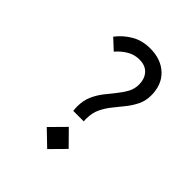

<svg xmlns="http://www.w3.org/2000/svg" viewBox="-198 -805 942 942"><g transform="rotate(45 272.5 -334.5)"><path d="M319 -204H246Q245 -212 244.5 -219Q244 -226 244 -233Q244 -274 258 -306Q272 -338 293 -365Q314 -392 334.5 -417Q355 -442 369 -467.5Q383 -493 383 -523Q383 -563 361 -587.5Q339 -612 297 -612Q263 -612 233.5 -594.5Q204 -577 181 -550L127 -600Q157 -639 199 -663.5Q241 -688 296 -688Q372 -688 417.5 -645Q463 -602 463 -528Q463 -491 448.5 -461Q434 -431 412.5 -404Q391 -377 369 -350Q347 -323 332.5 -292.5Q318 -262 318 -224Q318 -220 318 -214.5Q318 -209 319 -204ZM288 19 210 -56 286 -133 362 -56Z"/></g></svg>

Font: Narnoor
Style: Regular
Weight: 400
Designer: S. Sridhar Murthy
Foundry: SIL International
Version: Version 3.000